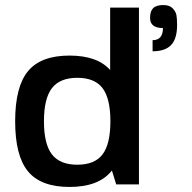

<svg xmlns="http://www.w3.org/2000/svg" viewBox="-20 -730 760 760"><path d="M423 -55Q372 10 255 10Q142 10 91 -51.5Q40 -113 40 -250Q40 -387 91 -448.5Q142 -510 255 -510Q365 -510 416 -453V-700H530V0H440ZM185.5 -119Q217 -78 286 -78Q355 -78 386 -119Q417 -160 417 -250Q417 -340 386 -381Q355 -422 286 -422Q217 -422 185.5 -381Q154 -340 154 -250Q154 -160 185.5 -119ZM627 -710Q651 -710 663.5 -697Q676 -684 678.5 -669.5Q681 -655 681 -631Q681 -577 657.5 -552Q634 -527 584 -527V-571Q625 -571 625 -619Q574 -619 574 -659Q574 -686 586.5 -698Q599 -710 627 -710Z"/></svg>

Font: Fivo Sans Med
Style: Regular
Weight: 450
Designer: Alexander Slobzheninov
Foundry: Alexander Slobzheninov
Version: 1.0